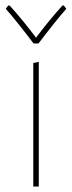

<svg xmlns="http://www.w3.org/2000/svg" viewBox="-20 -678 262 698"><path d="M212 -658 221 -646Q183 -603 120 -520H102Q39 -603 1 -646L10 -658H15Q63 -605 111 -541Q159 -605 207 -658ZM101 0V-449L121 -453V0Z"/></svg>

Font: Alegreya Sans Thin
Style: Regular
Weight: 100
Designer: Juan Pablo del Peral
Foundry: Huerta Tipografica
Version: Version 2.007